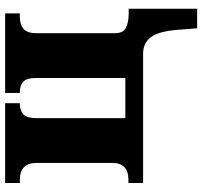

<svg xmlns="http://www.w3.org/2000/svg" viewBox="-40 -536 786 746"><g transform="rotate(-90 353.0 -163.0)"><path d="M610 132Q604 60 581.5 30Q559 0 517 0H15V-57H27Q93 -57 93 -120V-414Q93 -479 27 -479H15V-536H325V-479H322Q296 -479 281.5 -465Q267 -451 267 -414V-69H423V-416Q423 -452 408.5 -465.5Q394 -479 368 -479H365V-536H674V-479H662Q632 -479 614.5 -465Q597 -451 597 -414V-109Q597 -79 616 -68Q635 -57 669 -56H692V210H616Z"/></g></svg>

Font: Noto Serif ExtraBold
Style: Regular
Weight: 800
Designer: Monotype Design Team
Foundry: Monotype Imaging Inc.
Version: Version 1.001